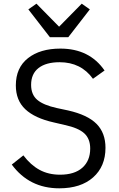

<svg xmlns="http://www.w3.org/2000/svg" viewBox="-20 -1010 648 1043"><path d="M351 -808H251L134 -959L178 -990L301 -865L424 -990L468 -959ZM44 -116 107 -166Q146 -114 194.5 -87.5Q243 -61 306 -61Q385 -61 427.5 -99Q470 -137 470 -203Q470 -256 438 -285.5Q406 -315 332 -331L272 -345Q169 -368 117.5 -416.5Q66 -465 66 -546Q66 -642 132 -694Q198 -746 308 -746Q466 -746 548 -627L485 -582Q420 -672 304 -672Q230 -672 189.5 -640.5Q149 -609 149 -549Q149 -496 182.5 -467.5Q216 -439 289 -423L350 -410Q456 -386 504.5 -337Q553 -288 553 -207Q553 -106 486 -46.5Q419 13 302 13Q139 13 44 -116Z"/></svg>

Font: IBM Plex Sans JP
Style: Regular
Weight: 400
Designer: Mike Abbink; Paul van der Laan; Pieter van Rosmalen; Wujin Sim; Yejin Wi; Jinhee Kim; Boomi Park; Yona Kim; Kichan Ma
Foundry: Sandoll Inc.
Version: Version 1.000